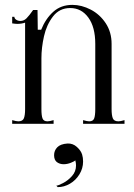

<svg xmlns="http://www.w3.org/2000/svg" viewBox="-20 -508 551 788"><path d="M466 -10Q474 -10 491 -15V0H321V-15Q338 -10 346 -10Q362 -10 366.5 -22Q371 -34 371 -60V-328Q371 -397 342.5 -436Q314 -475 268 -475Q224 -475 197.5 -440.5Q171 -406 160.5 -359Q150 -312 150 -269V-60Q150 -34 154.5 -22Q159 -10 175 -10Q183 -10 200 -15V0H30V-15Q47 -10 55 -10Q73 -10 78 -22.5Q83 -35 83 -60V-415Q68 -410 51 -410Q44 -410 30 -412V-439H39Q39 -432 46.5 -427Q54 -422 64 -422Q78 -422 89 -433Q100 -444 116 -467H134L135 -386H149Q167 -431 198.5 -459.5Q230 -488 277 -488Q315 -488 352.5 -468.5Q390 -449 414 -412.5Q438 -376 438 -328V-60Q438 -35 443 -22.5Q448 -10 466 -10ZM292 171Q292 161 289 150Q286 154 271 160Q256 166 241 166Q225 166 213 157Q202 148 202 129Q202 110 215 96.5Q228 83 257 81Q279 80 295.5 95Q312 110 317 126Q321 139 321 155Q321 183 306 207.5Q291 232 267 246Q243 260 217 260L211 254Q218 254 238.5 243.5Q259 233 275.5 214.5Q292 196 292 171Z"/></svg>

Font: Viaoda Libre
Style: Regular
Weight: 400
Designer: Gydient
Version: Version 2.000